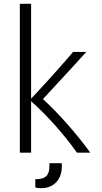

<svg xmlns="http://www.w3.org/2000/svg" viewBox="-20 -800 535 1006"><path d="M84 0H143V-270C222 -199 313 -100 383 0H453C385 -95 287 -206 205 -281C276 -358 365 -453 432 -528H363C301 -455 213 -357 143 -283V-780H84ZM165 182C172 185 185 186 196 186C265 186 304 137 304 72C304 68 304 60 303 55H239V68C239 117 222 139 165 139Z"/></svg>

Font: Repo Light
Style: Regular
Weight: 300
Designer: Stefan Peev
Foundry: Context Ltd
Version: Version 001.502